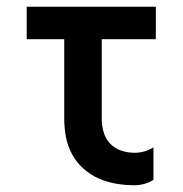

<svg xmlns="http://www.w3.org/2000/svg" viewBox="-20 -540 540 568"><path d="M378 8Q351 8 324 3.5Q297 -1 272 -12Q247 -23 226.5 -41.5Q206 -60 193 -84Q180 -108 175 -135Q170 -162 170 -189V-424H59V-520H441V-424H281V-189Q281 -169 286.5 -149.5Q292 -130 305.5 -115.5Q319 -101 338.5 -94.5Q358 -88 378 -88Q393 -88 407 -92Q421 -96 434 -104V-8Q421 0 407 4Q393 8 378 8Z"/></svg>

Font: Iosevka
Style: Bold
Weight: 700
Monospace: yes
Designer: Belleve Invis
Foundry: Belleve Invis
Version: Version 32.5.0; ttfautohint (v1.8.4)